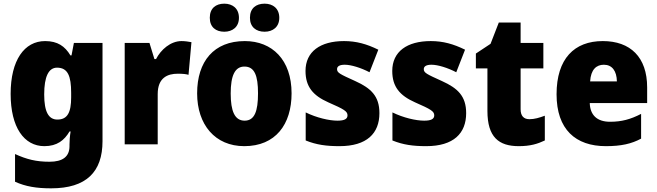

<svg xmlns="http://www.w3.org/2000/svg" viewBox="-20 -787 3585 1047"><path d="M226 -563C113 -563 38 -459 38 -275C38 -93 111 10 222 10C291 10 331 -22 359 -70H365C361 -46 359 -18 359 1V10C359 68 321 95 250 95C177 95 126 82 62 53V204C119 230 179 240 259 240C451 240 539 150 539 -17V-553H383L370 -485H364C334 -535 294 -563 226 -563ZM291 -418C350 -418 368 -372 368 -281V-256C368 -174 348 -135 293 -135C245 -135 221 -177 221 -272C221 -369 245 -418 291 -418Z M970 -563C910 -563 857 -516 831 -465H822L795 -553H660V0H840V-274C840 -364 895 -385 949 -385C978 -385 995 -383 1008 -379L1024 -557C1009 -560 988 -563 970 -563Z M1124 -690C1124 -639 1157 -614 1203 -614C1248 -614 1283 -640 1283 -690C1283 -741 1248 -767 1203 -767C1157 -767 1124 -742 1124 -690ZM1343 -690C1343 -640 1376 -614 1423 -614C1468 -614 1503 -640 1503 -690C1503 -741 1468 -767 1423 -767C1376 -767 1343 -742 1343 -690ZM1570 -278C1570 -461 1464 -563 1315 -563C1146 -563 1055 -452 1055 -278C1055 -107 1153 10 1312 10C1483 10 1570 -109 1570 -278ZM1238 -277C1238 -375 1261 -424 1313 -424C1368 -424 1387 -375 1387 -278C1387 -180 1368 -129 1314 -129C1260 -129 1238 -181 1238 -277Z M2049 -170C2049 -263 2003 -306 1917 -345C1833 -383 1818 -390 1818 -410C1818 -426 1833 -434 1860 -434C1895 -434 1949 -417 1995 -393L2043 -516C1980 -547 1923 -563 1856 -563C1727 -563 1646 -506 1646 -400C1646 -314 1687 -266 1770 -229C1857 -191 1875 -180 1875 -158C1875 -138 1858 -129 1820 -129C1775 -129 1706 -145 1647 -174V-21C1706 3 1761 10 1831 10C1981 10 2049 -60 2049 -170Z M2522 -170C2522 -263 2476 -306 2390 -345C2306 -383 2291 -390 2291 -410C2291 -426 2306 -434 2333 -434C2368 -434 2422 -417 2468 -393L2516 -516C2453 -547 2396 -563 2329 -563C2200 -563 2119 -506 2119 -400C2119 -314 2160 -266 2243 -229C2330 -191 2348 -180 2348 -158C2348 -138 2331 -129 2293 -129C2248 -129 2179 -145 2120 -174V-21C2179 3 2234 10 2304 10C2454 10 2522 -60 2522 -170Z M2867 -137C2836 -137 2819 -155 2819 -191V-414H2943V-553H2819V-664H2700L2655 -548L2575 -495V-414H2638V-182C2638 -39 2700 10 2809 10C2871 10 2911 -2 2951 -21V-156C2921 -145 2895 -137 2867 -137Z M3267 -563C3112 -563 3015 -467 3015 -273C3015 -81 3119 10 3284 10C3368 10 3424 -3 3476 -31V-166C3418 -136 3369 -123 3307 -123C3234 -123 3198 -161 3196 -225H3509V-310C3509 -476 3417 -563 3267 -563ZM3273 -434C3318 -434 3343 -400 3344 -343H3198C3202 -408 3232 -434 3273 -434Z"/></svg>

Font: Noto Sans Thai Looped SemiCondensed Black
Style: Regular
Weight: 900
Width: 4
Designer: Sasikarn Vongin, Ben Mitchell
Foundry: The Fontpad Ltd
Version: Version 1.001